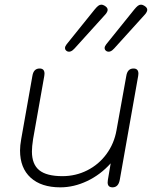

<svg xmlns="http://www.w3.org/2000/svg" viewBox="-20 -794 659 824"><path d="M66 -148Q66 -169 71 -197L119 -468Q124 -500 150 -500Q171 -500 171 -478L170 -468L122 -197Q117 -165 117 -144Q117 -89 148.5 -63.5Q180 -38 248 -38Q305 -38 354.5 -63Q404 -88 437 -133Q470 -178 480 -235L522 -468Q527 -500 553 -500Q574 -500 574 -478L573 -468L494 -22Q488 10 463 10Q442 10 442 -11Q442 -18 443 -22L455 -93Q411 -44 354 -17Q297 10 239 10Q157 10 111.5 -31.5Q66 -73 66 -148ZM259 -588Q259 -595 266 -604L386 -753Q395 -764 401.5 -769Q408 -774 415 -774Q421 -774 428 -770Q442 -762 442 -752Q442 -744 433 -733L300 -586Q283 -567 268 -574Q259 -579 259 -588ZM429 -588Q429 -595 436 -604L556 -753Q565 -764 571.5 -769Q578 -774 585 -774Q591 -774 598 -770Q612 -762 612 -752Q612 -744 603 -733L470 -586Q453 -567 438 -574Q429 -579 429 -588Z"/></svg>

Font: Kodchasan ExtraLight
Style: Italic
Weight: 275
Italic angle: -10°
Version: Version 1.000; ttfautohint (v1.6)